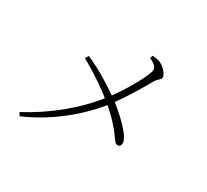

<svg xmlns="http://www.w3.org/2000/svg" viewBox="-145 -960 1291 1195"><g transform="rotate(30 500.0 -362.0)"><path d="M96 -14 110 8C292 -69 458 -206 563 -344C633 -436 704 -561 723 -595C740 -626 761 -628 761 -645C761 -666 736 -697 707 -715C687 -727 666 -730 639 -732L632 -713C669 -692 687 -681 687 -657C687 -618 597 -461 526 -369C415 -227 263 -102 96 -14ZM728 -140C746 -140 750 -156 750 -169C750 -218 636 -322 563 -376C488 -429 399 -487 296 -532L281 -508C379 -454 465 -395 530 -341C693 -207 694 -140 728 -140Z"/></g></svg>

Font: Source Han Serif CN VF
Style: Regular
Weight: 250
Designer: Ryoko NISHIZUKA 西塚涼子 (kana & ideographs); Frank Grießhammer (Latin, Greek & Cyrillic); Wenlong ZHANG 张文龙 (bopomofo); San
Foundry: Adobe
Version: Version 2.002;hotconv 1.1.0;makeotfexe 2.6.0